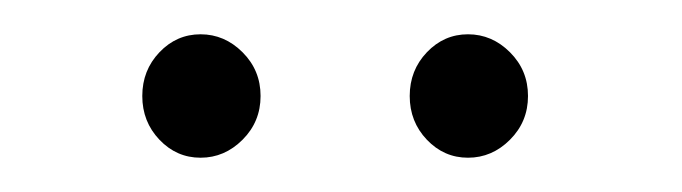

<svg xmlns="http://www.w3.org/2000/svg" viewBox="-20 -730 398 112"><path d="M73 -699.5Q83 -710 97 -710Q111 -710 121.5 -699.5Q132 -689 132 -674Q132 -659 121.5 -648.5Q111 -638 97 -638Q83 -638 73 -648.5Q63 -659 63 -674Q63 -689 73 -699.5ZM229 -699.5Q239 -710 253 -710Q267 -710 277.5 -699.5Q288 -689 288 -674Q288 -659 277.5 -648.5Q267 -638 253 -638Q239 -638 229 -648.5Q219 -659 219 -674Q219 -689 229 -699.5Z"/></svg>

Font: Montserrat Ultra Light
Style: Regular
Weight: 200
Designer: Julieta Ulanovsky
Foundry: Julieta Ulanovsky
Version: Version 3.100;PS 003.100;hotconv 1.0.88;makeotf.lib2.5.64775